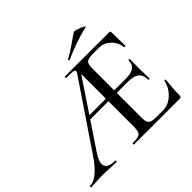

<svg xmlns="http://www.w3.org/2000/svg" viewBox="-182 -1013 1238 1238"><g transform="rotate(-45 437.5 -394.0)"><path d="M0 0Q-4 0 -4 -6Q-4 -12 0 -12Q34 -12 71 -42Q108 -72 149 -132L448 -574Q467 -600 456.5 -606.5Q446 -613 384 -613Q381 -613 381 -619Q381 -625 384 -625H788Q798 -625 798 -616L800 -490Q800 -487 794.5 -486.5Q789 -486 788 -489Q786 -517 770 -543Q754 -569 728 -585Q702 -601 670 -601H619Q591 -601 575 -596.5Q559 -592 552.5 -579Q546 -566 546 -543V-85Q546 -61 552 -47.5Q558 -34 572.5 -28.5Q587 -23 614 -23H679Q711 -23 739.5 -40Q768 -57 789.5 -86Q811 -115 819 -152Q819 -155 824.5 -154Q830 -153 830 -150Q827 -123 824 -85Q821 -47 821 -15Q821 0 806 0H389Q387 0 387 -6Q387 -12 389 -12Q423 -12 440.5 -17Q458 -22 464 -37Q470 -52 470 -81V-588L498 -604L181 -130Q143 -72 155.5 -42Q168 -12 229 -12Q234 -12 234 -6Q234 0 229 0Q197 0 170 -2Q143 -4 101 -4Q68 -4 47.5 -2Q27 0 0 0ZM290 -314 305 -337H522L529 -314ZM750 -230Q750 -273 725.5 -293.5Q701 -314 648 -314H498V-337H650Q702 -337 725 -354.5Q748 -372 748 -409Q748 -411 754 -411Q760 -411 760 -409Q760 -378 759.5 -361Q759 -344 759 -325Q759 -302 760 -279Q761 -256 761 -230Q761 -228 755.5 -228Q750 -228 750 -230ZM482 -679Q478 -677 476 -682.5Q474 -688 477 -689Q521 -713 556.5 -738.5Q592 -764 628 -787Q632 -790 646.5 -786Q661 -782 677 -775.5Q693 -769 702 -763Q711 -757 704 -756Q637 -740 585 -721Q533 -702 482 -679Z"/></g></svg>

Font: Cormorant Medium
Style: Regular
Weight: 500
Designer: Christian Thalmann (Catharsis Fonts)
Foundry: Catharsis Fonts
Version: Version 4.000